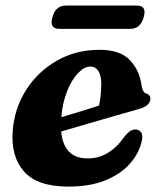

<svg xmlns="http://www.w3.org/2000/svg" viewBox="-20 -659 571 692"><path d="M490 -146.5Q480 -105 447.8 -68.5Q415.5 -32 360.2 -9.2Q305 13.5 226.5 13.5Q114 13.5 66 -41.5Q18 -96.5 26 -190.5Q33 -271 75.2 -336.5Q117.5 -402 185.8 -440.8Q254 -479.5 338.5 -479.5Q413 -479.5 448.2 -442.2Q483.5 -405 490.5 -350Q492 -339.5 496 -331.8Q500 -324 506.5 -322Q522 -318 522 -303Q522 -292.5 513.2 -282.8Q504.5 -273 480.5 -266Q451.5 -258 402.2 -243.8Q353 -229.5 298.8 -213.8Q244.5 -198 200.5 -185Q209.5 -88 296 -88Q337 -88 370.8 -109.2Q404.5 -130.5 427.5 -165.5Q441 -181.5 449.8 -187Q458.5 -192.5 469 -192.5Q481.5 -192 489 -181.2Q496.5 -170.5 490 -146.5ZM306 -419Q284 -419 261.5 -395.8Q239 -372.5 222.2 -331.2Q205.5 -290 201 -236.5Q235 -246.5 271.8 -258Q308.5 -269.5 337 -278.5Q344.5 -312 345 -357Q345 -385 335 -402Q325 -419 306 -419ZM169 -597Q180 -639 218 -639H473Q510 -639 498 -597.5Q486.5 -555 449.5 -555H194.5Q157 -555 169 -597Z"/></svg>

Font: Fraunces 9pt S000
Style: Bold Italic
Weight: 700
Italic angle: -16°
Version: Version 1.000; ttfautohint (v1.8.3)